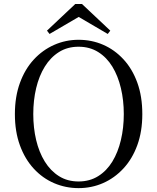

<svg xmlns="http://www.w3.org/2000/svg" viewBox="-20 -949 807 985"><path d="M400.6 -928.5 545.8 -791.8 532.8 -774.8 355.2 -878.9H412.4L234.2 -774.8L221 -791.8L366.2 -928.5ZM383 16.1Q316.9 16.1 257.7 -9.3Q198.4 -34.7 153.2 -83.8Q107.9 -132.9 82.2 -203.3Q56.4 -273.6 56.4 -363.7Q56.4 -452.8 82.2 -523.6Q107.9 -594.3 153.2 -643.4Q198.4 -692.5 257.7 -718.7Q316.9 -744.9 383 -744.9Q450 -744.9 508.8 -719.5Q567.6 -694.1 613.1 -645Q658.7 -595.9 684.4 -525.1Q710.1 -454.4 710.1 -363.7Q710.1 -274.6 684.4 -204.2Q658.7 -133.7 613.1 -84.6Q567.6 -35.5 508.8 -9.7Q450 16.1 383 16.1ZM383 -18Q440.1 -18 483.7 -45.3Q527.4 -72.6 556.4 -120.2Q585.4 -167.8 600.2 -230.4Q615.1 -293.1 615.1 -363.7Q615.1 -434.4 600.2 -496.9Q585.4 -559.5 556.4 -607.1Q527.4 -654.7 483.7 -682Q440.1 -709.3 383 -709.3Q325.9 -709.3 282.6 -682Q239.2 -654.7 209.8 -607.1Q180.4 -559.5 165.5 -496.9Q150.7 -434.4 150.7 -363.7Q150.7 -293.1 165.5 -230.4Q180.4 -167.8 209.8 -120.2Q239.2 -72.6 282.6 -45.3Q325.9 -18 383 -18Z"/></svg>

Font: Early Summer Mincho VF
Style: Regular
Weight: 250
Designer: GuiWonder
Version: Version 1.002